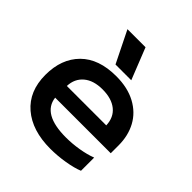

<svg xmlns="http://www.w3.org/2000/svg" viewBox="-195 -847 999 999"><g transform="rotate(45 304.5 -347.0)"><path d="M174 -709H307L376 -535H260ZM40 -239Q40 -357 109 -426Q178 -495 306 -495Q390 -495 449.5 -463Q509 -431 539 -375.5Q569 -320 569 -249V-191H160Q173 -84 346 -84Q392 -84 440 -92Q488 -100 524 -114V-17Q490 -3 436.5 6Q383 15 330 15Q196 15 118 -52Q40 -119 40 -239ZM450 -277Q448 -334 409.5 -365Q371 -396 304 -396Q238 -396 200 -364Q162 -332 160 -277Z"/></g></svg>

Font: Prompt Medium
Style: Regular
Weight: 500
Designer: Katatrad Team
Foundry: CadsonDemak
Version: Version 1.000